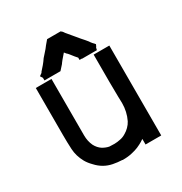

<svg xmlns="http://www.w3.org/2000/svg" viewBox="-163 -809 883 932"><g transform="rotate(-30 279.0 -342.5)"><path d="M201.2 -521.5H200.2H198.2H187.5H176.8H168.9H161.1H151.4H139.6H121.1V-536.1L112.3 -549.8L127 -560.5L129.9 -565.4Q140.6 -577.1 151.4 -589.8Q162.1 -602.5 171.9 -617.2L187.5 -634.8Q194.3 -643.6 202.1 -651.4Q208 -660.2 232.4 -688.5H241.2H242.2H244.1H255.9H267.6H276.4H285.2H293H300.8H308.6L310.5 -685.5H312.5L317.4 -679.7L321.3 -674.8V-673.8Q330.1 -664.1 360.4 -627Q368.2 -617.2 375 -609.4L390.6 -591.8L404.3 -575.2V-574.2Q410.2 -565.4 425.8 -548.8Q419.9 -535.2 418 -534.2L415 -521.5H400.4H392.6H380.9H370.1H362.3H354.5H346.7H339.8H332L331.1 -522.5H318.4V-535.2L306.6 -548.8Q293.9 -564.5 289.6 -570.3Q285.2 -576.2 278.3 -582Q274.4 -587.9 270.5 -591.8L257.8 -577.1Q252 -570.3 246.1 -563.5L236.3 -550.8L235.4 -548.8Q229.5 -543 210.9 -521.5ZM390.6 -357.4V-396.5V-435.5V-462.9V-490.2V-510.7H408.2H411.1H415H418H419.9H425.8H433.6H439.5H445.3H453.1H460.9H478.5V-6.8H460.9H459H455.1H446.3H436.5H430.7H424.8H417H408.2H390.6V-24.4V-27.3V-31.2V-38.1Q377 -28.3 363.3 -21.5Q346.7 -12.7 330.1 -7.8L311.5 -2.9Q289.1 2.9 256.8 2.9L255.9 2Q229.5 1 205.1 -3.9Q155.3 -13.7 120.1 -52.7Q102.5 -70.3 91.8 -88.9Q70.3 -127.9 68.4 -168Q66.4 -206.1 66.4 -245.1V-510.7H84H85.9H88.9H98.6H108.4H114.3H120.1H127.9H136.7H154.3V-194.3Q154.3 -162.1 167 -134.8Q178.7 -112.3 198.2 -99.6Q216.8 -88.9 233.4 -85.9Q252.9 -85 259.8 -85Q278.3 -85 294.9 -88.9Q311.5 -91.8 327.1 -101.6Q340.8 -109.4 352.5 -121.1Q364.3 -132.8 372.1 -147.5Q392.6 -189.5 392.6 -238.3Q392.6 -242.2 391.6 -273.4Q390.6 -304.7 390.6 -357.4Z"/></g></svg>

Font: LeFont
Style: Default
Weight: 400
Designer: Leryon MEDIA
Version: Version 1.0